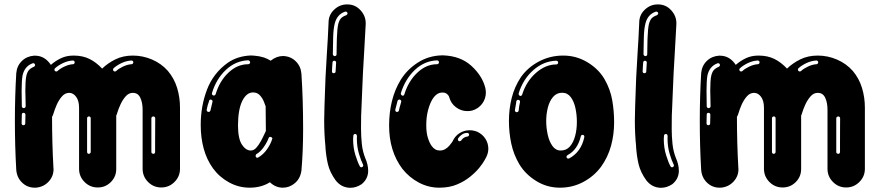

<svg xmlns="http://www.w3.org/2000/svg" viewBox="-20 -870 4077 890"><path d="M146.5 0H141.1Q106.9 0 82.7 -23.3Q58.4 -46.5 55.4 -82.2Q49 -191.6 49 -310.4Q49 -422.3 55.4 -530.7Q58.4 -564.9 81.2 -587.1Q104 -609.4 137.6 -611.9H142.6Q187.6 -611.9 215.8 -569.3Q236.6 -587.6 262.4 -600Q288.1 -612.4 321.3 -612.4Q363.4 -612.4 394.8 -596.8Q426.2 -581.2 453.5 -552Q479.2 -577.2 514.9 -594.8Q550.5 -612.4 596 -612.4Q641.6 -612.4 684.7 -594.1Q727.7 -575.7 758.4 -541.1Q787.6 -506.4 801 -462.6Q814.4 -418.8 814.4 -370.8V-87.6Q814.4 -52 788.9 -26.5Q763.4 -1 727.7 -1Q691.6 -1 666.3 -26.5Q641.1 -52 641.1 -87.6V-361.4Q641.1 -394.1 630.4 -416.8Q619.8 -439.6 596 -439.6Q577.2 -439.6 563.1 -424Q549 -408.4 538.9 -386.6Q528.7 -364.9 522.8 -344.6Q521.8 -339.6 518.8 -334.7V-86.6Q518.8 -51 493.8 -26Q468.8 -1 433.2 -1Q397 -1 371.8 -26.5Q346.5 -52 346.5 -87.6V-370.8Q346.5 -403 332.9 -421.3Q319.3 -439.6 301 -439.6Q281.2 -439.6 266.6 -422.5Q252 -405.4 242.6 -383.7Q233.2 -361.9 228.2 -344.6Q225.7 -335.6 221.3 -328.2Q221.3 -205.9 227.7 -92.6L228.2 -85.6Q228.2 -52.5 205 -27.7Q181.7 -3 146.5 0ZM241.1 -538.6Q244.1 -538.6 247 -541.1Q258.4 -552 279 -561.6Q299.5 -571.3 318.3 -572.3Q321.8 -572.3 324 -575Q326.2 -577.7 326.2 -581.2Q326.2 -584.7 323.8 -587.1Q321.3 -589.6 317.8 -589.6Q294.1 -588.1 271.8 -577.5Q249.5 -566.8 235.1 -553.5Q232.2 -550.5 232.2 -547Q232.2 -544.1 234.7 -541.1Q237.6 -538.6 241.1 -538.6ZM512.4 -538.6Q515.8 -538.6 518.8 -541.1Q530.2 -552 550.7 -561.6Q571.3 -571.3 589.6 -572.3Q593.1 -572.3 595.5 -575Q598 -577.7 598 -581.2Q598 -584.7 595.5 -587.1Q593.1 -589.6 589.6 -589.6Q565.3 -588.1 543.1 -577.5Q520.8 -566.8 506.4 -553.5Q504 -551 504 -547.5Q504 -544.1 506.4 -541.1Q509.4 -538.6 512.4 -538.6ZM90.1 -368.8Q94.1 -368.8 96.5 -371.5Q99 -374.3 99 -377.7L97.5 -450.5Q97.5 -496 102 -517.8Q105.9 -535.6 113.9 -544.8Q121.8 -554 137.1 -560.4Q142.6 -563.4 142.6 -568.3Q142.6 -571.8 140.1 -574.5Q137.6 -577.2 133.7 -577.2L130.2 -576.2Q94.6 -562.9 84.7 -521.3Q80.2 -496.5 80.2 -450Q80.2 -419.3 81.2 -377.2Q81.2 -373.8 83.9 -371.3Q86.6 -368.8 90.1 -368.8ZM88.1 -289.6Q96.5 -289.6 97 -297.5L98 -338.1Q98 -341.6 95.8 -344.3Q93.6 -347 89.6 -347H88.6Q85.1 -347 83.2 -344.8Q81.2 -342.6 81.2 -338.6L80.2 -298Q80.2 -294.6 82.4 -292.1Q84.7 -289.6 88.1 -289.6ZM391.6 -156.9Q395 -156.9 397.8 -159.4Q400.5 -161.9 400.5 -165.3V-321.8Q400.5 -325.2 398.5 -327.7Q396.5 -330.2 393.1 -330.2H391.6Q388.1 -330.2 385.9 -327.7Q383.7 -325.2 383.7 -321.8V-165.3Q383.7 -161.9 385.9 -159.4Q388.1 -156.9 391.6 -156.9ZM691.6 -156.9Q694.6 -156.9 696.8 -159.4Q699 -161.9 699 -165.3Q699 -172.8 699 -207.7Q699 -242.6 699.3 -277Q699.5 -311.4 699.5 -321.8Q699.5 -325.2 697 -327.7Q694.6 -330.2 691.6 -330.2H690.6Q687.1 -330.2 684.4 -327.7Q681.7 -325.2 681.7 -321.8V-165.3Q681.7 -158.4 690.6 -156.9Z M1291.1 0Q1257.4 0 1231.2 -25.2Q1191.1 0 1137.1 0Q1086.6 0 1041.8 -24.5Q997 -49 967.3 -89.6Q938.1 -130.2 924.3 -180.9Q910.4 -231.7 910.4 -290.6Q910.4 -378.2 939.6 -454.7Q968.8 -531.2 1036.1 -579.2Q1081.2 -610.4 1143.1 -612.9L1158.9 -611.9Q1181.7 -610.4 1203.5 -603.5Q1219.8 -598 1234.7 -588.6Q1261.9 -610.4 1292.6 -610.4Q1327.7 -608.9 1351 -585.9Q1374.3 -562.9 1377.2 -528.7Q1385.1 -409.9 1385.1 -270.8Q1385.1 -168.8 1377.2 -78.2Q1369.3 -25.2 1319.8 -5Q1305.9 0 1291.1 0ZM971.8 -427.2Q974.3 -427.2 976.2 -429Q978.2 -430.7 979.2 -432.2Q997.5 -494.1 1038.9 -533.2Q1080.2 -572.3 1130.2 -572.3Q1133.7 -572.3 1136.6 -574.8Q1139.6 -577.2 1139.6 -580.7Q1139.6 -584.2 1136.6 -587.4Q1133.7 -590.6 1130.2 -590.6Q1071.8 -588.1 1027 -546Q982.2 -504 962.4 -438.1V-435.6Q962.4 -430.2 968.3 -427.7ZM1142.6 -172.3Q1156.4 -172.3 1167.8 -184.9Q1179.2 -197.5 1188.6 -214.6Q1198 -231.7 1205.4 -248Q1209.4 -256.4 1212.4 -262.9L1211.4 -377.2Q1208.9 -384.7 1202.7 -400Q1196.5 -415.3 1184.4 -428.5Q1172.3 -441.6 1153 -441.6Q1122.8 -441.6 1103.2 -402.5Q1083.7 -363.4 1083.2 -289.6Q1083.2 -227.7 1101.2 -200Q1119.3 -172.3 1142.6 -172.3ZM947 -351Q952.5 -351 955.4 -357.4L964.9 -397.5L965.3 -400Q965.3 -403.5 962.6 -405.9Q959.9 -408.4 956.4 -408.4Q953.5 -408.4 951.5 -406.9Q949.5 -405.4 949.5 -402.5Q941.6 -381.7 938.1 -361.4V-359.4Q938.1 -356.9 939.6 -354.7Q941.1 -352.5 944.1 -352ZM1172.8 -138.6 1177.2 -140.1Q1201 -154 1218.1 -178.5Q1235.1 -203 1241.6 -225.2L1242.6 -227.2Q1242.6 -230.2 1239.6 -232.9Q1236.6 -235.6 1232.2 -235.6Q1227.2 -235.6 1225.2 -230.2Q1218.8 -211.9 1203.2 -189.1Q1187.6 -166.3 1168.3 -155.4Q1164.9 -152.5 1164.9 -147.5L1165.8 -143.6Q1166.3 -141.1 1168.6 -139.9Q1170.8 -138.6 1172.8 -138.6Z M1604 0.5H1601.5Q1560.9 -1 1535.1 -35.1Q1508.9 -71.8 1500.2 -108.4Q1491.6 -145 1488.6 -186.6Q1488.6 -188.6 1488.6 -191.1Q1482.7 -248 1482.7 -312.9L1484.2 -381.7Q1488.1 -519.8 1495 -618.3Q1500 -691.6 1503 -765.3Q1503 -800.5 1528.7 -825Q1554.5 -849.5 1588.1 -849.5H1590.6Q1626.2 -849.5 1650.7 -823Q1675.2 -796.5 1675.2 -762.9V-758.4Q1672.3 -699 1667.8 -625.2Q1661.9 -534.2 1658.4 -438.6Q1656.9 -400.5 1655.9 -377.7Q1654.5 -355.9 1654 -333.9Q1653.5 -311.9 1653.5 -274.3Q1653.5 -237.6 1657.2 -202.7Q1660.9 -167.8 1672.8 -138.1Q1686.6 -106.9 1686.6 -78.7V-75.2Q1685.1 -39.6 1656.4 -16.3Q1631.2 0.5 1604 0.5ZM1532.2 -609.9Q1535.1 -609.9 1537.6 -612.1Q1540.1 -614.4 1540.1 -617.8Q1540.1 -652 1541.1 -677.7Q1541.1 -685.6 1541.6 -693.6Q1543.1 -737.1 1548 -758.9Q1553 -777.2 1561.1 -785.6Q1569.3 -794.1 1585.1 -799.5Q1590.1 -802.5 1591.1 -807.4Q1591.1 -810.4 1588.9 -813.1Q1586.6 -815.8 1582.7 -816.3H1582.2Q1581.2 -816.3 1580.2 -816.3Q1579.2 -816.3 1579.2 -815.8Q1543.1 -803.5 1532.2 -762.9Q1525.2 -737.6 1524.3 -694.1L1522.8 -618.8Q1522.8 -615.3 1525.5 -612.6Q1528.2 -609.9 1531.7 -609.9ZM1526.2 -530.7Q1530.7 -530.7 1533.2 -532.9Q1535.6 -535.1 1535.6 -538.6L1538.1 -580.7Q1538.1 -583.7 1535.9 -585.9Q1533.7 -588.1 1529.7 -588.6Q1526.2 -588.6 1523.8 -586.1Q1521.3 -583.7 1521.3 -580.2Q1519.8 -567.8 1519.8 -559.9Q1519.8 -550.5 1518.8 -538.6Q1518.8 -535.1 1521 -532.9Q1523.3 -530.7 1526.2 -530.7ZM1654.5 -94.6Q1655.9 -94.6 1657.2 -94.8Q1658.4 -95 1659.4 -96Q1663.9 -98 1663.9 -103.5L1662.9 -106.9Q1654 -123.8 1644.1 -156.7Q1634.2 -189.6 1634.2 -228.2L1634.7 -237.6Q1634.7 -241.6 1632.9 -245.3Q1631.2 -249 1626.2 -249Q1622.8 -249 1620.3 -246.5Q1617.8 -244.1 1617.8 -240.6L1616.8 -226.2Q1616.8 -185.1 1627.5 -151Q1638.1 -116.8 1648 -99Q1650 -94.6 1654.5 -94.6Z M2016.3 0Q1966.3 0 1921.8 -23.5Q1877.2 -47 1845 -87.6Q1783.7 -169.3 1783.7 -287.1V-290.6Q1783.7 -347.5 1796.8 -401.2Q1809.9 -455 1838.1 -501Q1868.3 -549 1917.6 -580.4Q1966.8 -611.9 2028.7 -613.4H2034.2Q2114.9 -610.4 2164.9 -564.9Q2214.9 -519.3 2229.2 -464.4Q2232.2 -452.5 2232.2 -441.1Q2232.2 -412.4 2214.9 -389.1Q2197.5 -365.8 2168.3 -357.4Q2156.9 -355 2146 -355Q2117.8 -355 2094.1 -372.5Q2070.3 -390.1 2062.4 -419.3Q2061.9 -422.3 2058.7 -427.2Q2055.4 -432.2 2048.8 -436.6Q2042.1 -441.1 2031.7 -441.1Q2016.3 -441.1 2005 -432.9Q1993.6 -424.8 1984.2 -409.4Q1972.3 -390.1 1964.1 -358.9Q1955.9 -327.7 1955.9 -290.1V-289.6Q1955.9 -253.5 1963.9 -229.5Q1971.8 -205.4 1981.2 -193.1Q1996 -172.3 2018.8 -172.3Q2032.7 -172.3 2043.6 -178.7Q2054.5 -185.1 2062.1 -193.8Q2069.8 -202.5 2074 -208.9Q2078.2 -215.3 2078.2 -215.3Q2089.6 -240.1 2110.9 -253.2Q2132.2 -266.3 2156.9 -266.3Q2175.2 -266.3 2193.1 -258.9Q2216.8 -247.5 2230.2 -226.5Q2243.6 -205.4 2243.6 -180.7Q2243.6 -161.9 2234.7 -143.1Q2234.7 -143.1 2226.7 -128.2Q2218.8 -113.4 2202 -92.6Q2185.1 -71.8 2158.9 -50.5Q2132.7 -29.2 2097.5 -14.6Q2062.4 0 2016.3 0ZM1846.5 -426.2Q1852.5 -426.2 1854.5 -433.2Q1873.3 -494.1 1914.6 -533.2Q1955.9 -572.3 2005.9 -572.3Q2009.9 -572.3 2012.4 -575Q2014.9 -577.7 2014.9 -581.2Q2014.9 -584.7 2012.4 -587.4Q2009.9 -590.1 2005.9 -590.1Q1947.5 -588.1 1903 -545.8Q1858.4 -503.5 1838.1 -438.1V-435.6Q1838.1 -430.2 1844.1 -427.2ZM1819.8 -351Q1823.3 -351 1826 -353Q1828.7 -355 1829.2 -358.4Q1832.2 -372.8 1837.1 -388.1Q1838.1 -392.6 1839.6 -397L1840.1 -400Q1840.1 -403.5 1837.6 -405.9Q1835.1 -408.4 1831.7 -408.4H1831.2Q1825.2 -408.4 1822.8 -402.5Q1821.3 -395 1819.3 -388.6Q1815.3 -374.8 1812.4 -361.9V-359.4Q1812.4 -356.4 1814.1 -354.2Q1815.8 -352 1818.8 -351ZM2110.4 -215.3Q2114.9 -215.3 2117.8 -218.8Q2128.7 -235.1 2146.5 -237.1Q2150 -237.1 2152.2 -239.9Q2154.5 -242.6 2154.5 -246Q2154.5 -249 2152 -251.5Q2149.5 -254 2146 -254H2145Q2131.2 -253.5 2120.8 -246Q2110.4 -238.6 2104 -229.2Q2102.5 -227.2 2102.5 -224.3Q2102.5 -219.8 2105.4 -216.8Q2107.4 -215.3 2110.4 -215.3Z M2575.7 0Q2515.8 0 2466.1 -30.7Q2416.3 -61.4 2388.1 -107.4Q2360.9 -153 2350 -204.2Q2339.1 -255.4 2339.1 -309.4Q2339.1 -364.4 2352 -416.1Q2364.9 -467.8 2394.6 -512.4Q2426.2 -557.4 2478 -584.9Q2529.7 -612.4 2590.6 -612.4Q2651.5 -612.4 2703 -581.4Q2754.5 -550.5 2782.2 -503Q2808.9 -456.9 2817.8 -406.2Q2826.7 -355.4 2826.7 -303Q2826.7 -246.5 2812.4 -194.1Q2798 -141.6 2766.8 -98Q2734.7 -54 2684.7 -27Q2634.7 0 2575.7 0ZM2392.1 -425.2Q2398 -425.2 2400.5 -431.7Q2419.8 -493.1 2464.4 -532.2Q2508.9 -571.3 2558.9 -571.3Q2562.4 -571.3 2564.9 -573.8Q2567.3 -576.2 2567.3 -580.2Q2567.3 -583.7 2564.9 -586.1Q2562.4 -588.6 2558.9 -588.6Q2500 -587.1 2452.2 -545Q2404.5 -503 2384.2 -437.1V-434.7Q2384.2 -428.7 2390.1 -425.7ZM2579.2 -172.3Q2605.4 -172.3 2621.8 -191.1Q2638.1 -209.9 2646 -239.9Q2654 -269.8 2654 -303V-305.9Q2654 -338.1 2647.3 -369.1Q2640.6 -400 2625.5 -420Q2610.4 -440.1 2586.1 -440.1Q2559.9 -440.1 2543.3 -420.3Q2526.7 -400.5 2519.3 -370.5Q2511.9 -340.6 2511.9 -309.4Q2511.9 -277.7 2518.8 -246Q2525.7 -214.4 2540.8 -193.3Q2555.9 -172.3 2579.2 -172.3ZM2375.7 -350Q2378.7 -350 2381.2 -352Q2383.7 -354 2384.2 -357.4Q2385.6 -376.2 2390.6 -397.5V-399Q2390.6 -402.5 2387.9 -405Q2385.1 -407.4 2381.7 -407.4Q2378.7 -407.4 2376.5 -405.4Q2374.3 -403.5 2373.3 -400.5Q2372.8 -396.5 2372.3 -391.6Q2368.8 -374.8 2366.8 -359.4V-358.4Q2366.8 -355 2369.1 -352.5Q2371.3 -350 2374.8 -350ZM2613.9 -134.7 2618.3 -135.6Q2674.3 -165.8 2688.6 -234.7V-236.6Q2688.6 -240.1 2686.4 -242.6Q2684.2 -245 2680.7 -245Q2677.7 -245 2675.2 -243.1Q2672.8 -241.1 2672.3 -238.1Q2657.4 -175.7 2610.9 -151Q2605.9 -148 2605.9 -143.1L2606.4 -139.6Q2609.4 -134.7 2613.9 -134.7Z M3044.1 0.5H3041.6Q3001 -1 2975.2 -35.1Q2949 -71.8 2940.3 -108.4Q2931.7 -145 2928.7 -186.6Q2928.7 -188.6 2928.7 -191.1Q2922.8 -248 2922.8 -312.9L2924.3 -381.7Q2928.2 -519.8 2935.1 -618.3Q2940.1 -691.6 2943.1 -765.3Q2943.1 -800.5 2968.8 -825Q2994.6 -849.5 3028.2 -849.5H3030.7Q3066.3 -849.5 3090.8 -823Q3115.3 -796.5 3115.3 -762.9V-758.4Q3112.4 -699 3107.9 -625.2Q3102 -534.2 3098.5 -438.6Q3097 -400.5 3096 -377.7Q3094.6 -355.9 3094.1 -333.9Q3093.6 -311.9 3093.6 -274.3Q3093.6 -237.6 3097.3 -202.7Q3101 -167.8 3112.9 -138.1Q3126.7 -106.9 3126.7 -78.7V-75.2Q3125.2 -39.6 3096.5 -16.3Q3071.3 0.5 3044.1 0.5ZM2972.3 -609.9Q2975.2 -609.9 2977.7 -612.1Q2980.2 -614.4 2980.2 -617.8Q2980.2 -652 2981.2 -677.7Q2981.2 -685.6 2981.7 -693.6Q2983.2 -737.1 2988.1 -758.9Q2993.1 -777.2 3001.2 -785.6Q3009.4 -794.1 3025.2 -799.5Q3030.2 -802.5 3031.2 -807.4Q3031.2 -810.4 3029 -813.1Q3026.7 -815.8 3022.8 -816.3H3022.3Q3021.3 -816.3 3020.3 -816.3Q3019.3 -816.3 3019.3 -815.8Q2983.2 -803.5 2972.3 -762.9Q2965.3 -737.6 2964.4 -694.1L2962.9 -618.8Q2962.9 -615.3 2965.6 -612.6Q2968.3 -609.9 2971.8 -609.9ZM2966.3 -530.7Q2970.8 -530.7 2973.3 -532.9Q2975.7 -535.1 2975.7 -538.6L2978.2 -580.7Q2978.2 -583.7 2976 -585.9Q2973.8 -588.1 2969.8 -588.6Q2966.3 -588.6 2963.9 -586.1Q2961.4 -583.7 2961.4 -580.2Q2959.9 -567.8 2959.9 -559.9Q2959.9 -550.5 2958.9 -538.6Q2958.9 -535.1 2961.1 -532.9Q2963.4 -530.7 2966.3 -530.7ZM3094.6 -94.6Q3096 -94.6 3097.3 -94.8Q3098.5 -95 3099.5 -96Q3104 -98 3104 -103.5L3103 -106.9Q3094.1 -123.8 3084.2 -156.7Q3074.3 -189.6 3074.3 -228.2L3074.8 -237.6Q3074.8 -241.6 3073 -245.3Q3071.3 -249 3066.3 -249Q3062.9 -249 3060.4 -246.5Q3057.9 -244.1 3057.9 -240.6L3056.9 -226.2Q3056.9 -185.1 3067.6 -151Q3078.2 -116.8 3088.1 -99Q3090.1 -94.6 3094.6 -94.6Z M3321.3 0H3315.8Q3281.7 0 3257.4 -23.3Q3233.2 -46.5 3230.2 -82.2Q3223.8 -191.6 3223.8 -310.4Q3223.8 -422.3 3230.2 -530.7Q3233.2 -564.9 3255.9 -587.1Q3278.7 -609.4 3312.4 -611.9H3317.3Q3362.4 -611.9 3390.6 -569.3Q3411.4 -587.6 3437.1 -600Q3462.9 -612.4 3496 -612.4Q3538.1 -612.4 3569.6 -596.8Q3601 -581.2 3628.2 -552Q3654 -577.2 3689.6 -594.8Q3725.2 -612.4 3770.8 -612.4Q3816.3 -612.4 3859.4 -594.1Q3902.5 -575.7 3933.2 -541.1Q3962.4 -506.4 3975.7 -462.6Q3989.1 -418.8 3989.1 -370.8V-87.6Q3989.1 -52 3963.6 -26.5Q3938.1 -1 3902.5 -1Q3866.3 -1 3841.1 -26.5Q3815.8 -52 3815.8 -87.6V-361.4Q3815.8 -394.1 3805.2 -416.8Q3794.6 -439.6 3770.8 -439.6Q3752 -439.6 3737.9 -424Q3723.8 -408.4 3713.6 -386.6Q3703.5 -364.9 3697.5 -344.6Q3696.5 -339.6 3693.6 -334.7V-86.6Q3693.6 -51 3668.6 -26Q3643.6 -1 3607.9 -1Q3571.8 -1 3546.5 -26.5Q3521.3 -52 3521.3 -87.6V-370.8Q3521.3 -403 3507.7 -421.3Q3494.1 -439.6 3475.7 -439.6Q3455.9 -439.6 3441.3 -422.5Q3426.7 -405.4 3417.3 -383.7Q3407.9 -361.9 3403 -344.6Q3400.5 -335.6 3396 -328.2Q3396 -205.9 3402.5 -92.6L3403 -85.6Q3403 -52.5 3379.7 -27.7Q3356.4 -3 3321.3 0ZM3415.8 -538.6Q3418.8 -538.6 3421.8 -541.1Q3433.2 -552 3453.7 -561.6Q3474.3 -571.3 3493.1 -572.3Q3496.5 -572.3 3498.8 -575Q3501 -577.7 3501 -581.2Q3501 -584.7 3498.5 -587.1Q3496 -589.6 3492.6 -589.6Q3468.8 -588.1 3446.5 -577.5Q3424.3 -566.8 3409.9 -553.5Q3406.9 -550.5 3406.9 -547Q3406.9 -544.1 3409.4 -541.1Q3412.4 -538.6 3415.8 -538.6ZM3687.1 -538.6Q3690.6 -538.6 3693.6 -541.1Q3705 -552 3725.5 -561.6Q3746 -571.3 3764.4 -572.3Q3767.8 -572.3 3770.3 -575Q3772.8 -577.7 3772.8 -581.2Q3772.8 -584.7 3770.3 -587.1Q3767.8 -589.6 3764.4 -589.6Q3740.1 -588.1 3717.8 -577.5Q3695.5 -566.8 3681.2 -553.5Q3678.7 -551 3678.7 -547.5Q3678.7 -544.1 3681.2 -541.1Q3684.2 -538.6 3687.1 -538.6ZM3264.9 -368.8Q3268.8 -368.8 3271.3 -371.5Q3273.8 -374.3 3273.8 -377.7L3272.3 -450.5Q3272.3 -496 3276.7 -517.8Q3280.7 -535.6 3288.6 -544.8Q3296.5 -554 3311.9 -560.4Q3317.3 -563.4 3317.3 -568.3Q3317.3 -571.8 3314.9 -574.5Q3312.4 -577.2 3308.4 -577.2L3305 -576.2Q3269.3 -562.9 3259.4 -521.3Q3255 -496.5 3255 -450Q3255 -419.3 3255.9 -377.2Q3255.9 -373.8 3258.7 -371.3Q3261.4 -368.8 3264.9 -368.8ZM3262.9 -289.6Q3271.3 -289.6 3271.8 -297.5L3272.8 -338.1Q3272.8 -341.6 3270.5 -344.3Q3268.3 -347 3264.4 -347H3263.4Q3259.9 -347 3257.9 -344.8Q3255.9 -342.6 3255.9 -338.6L3255 -298Q3255 -294.6 3257.2 -292.1Q3259.4 -289.6 3262.9 -289.6ZM3566.3 -156.9Q3569.8 -156.9 3572.5 -159.4Q3575.2 -161.9 3575.2 -165.3V-321.8Q3575.2 -325.2 3573.3 -327.7Q3571.3 -330.2 3567.8 -330.2H3566.3Q3562.9 -330.2 3560.6 -327.7Q3558.4 -325.2 3558.4 -321.8V-165.3Q3558.4 -161.9 3560.6 -159.4Q3562.9 -156.9 3566.3 -156.9ZM3866.3 -156.9Q3869.3 -156.9 3871.5 -159.4Q3873.8 -161.9 3873.8 -165.3Q3873.8 -172.8 3873.8 -207.7Q3873.8 -242.6 3874 -277Q3874.3 -311.4 3874.3 -321.8Q3874.3 -325.2 3871.8 -327.7Q3869.3 -330.2 3866.3 -330.2H3865.3Q3861.9 -330.2 3859.2 -327.7Q3856.4 -325.2 3856.4 -321.8V-165.3Q3856.4 -158.4 3865.3 -156.9Z"/></svg>

Font: AKL FREE 002
Style: Regular
Weight: 400
Designer: AKL
Foundry: AKL
Version: Version 1.00;August 17, 2024;FontCreator 13.0.0.2675 64-bit